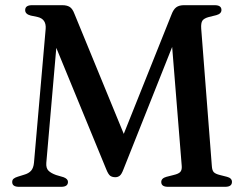

<svg xmlns="http://www.w3.org/2000/svg" viewBox="-20 -720 942 740"><path d="M242 -19Q242 0 216 0H53Q27 0 27 -18.5Q27 -27 32.8 -31.5Q38.5 -36 48.5 -39L72.5 -46.5Q90.5 -51.5 99.8 -62Q109 -72.5 111 -93L156 -608.5Q159 -646.5 125 -654.5L98.5 -660Q77 -665.5 77 -681Q77 -700 103.5 -700H220Q238 -700 248.8 -693.2Q259.5 -686.5 267 -666.5L457 -204L641 -664Q648.5 -684 659.5 -692Q670.5 -700 689 -700H807.5Q833.5 -700 833.5 -681.5Q833.5 -667 813.5 -661.5L785 -654.5Q766.5 -649.5 760.2 -640.5Q754 -631.5 755.5 -609.5L796.5 -80Q797.5 -63 804.2 -56.2Q811 -49.5 827.5 -45.5L855 -38.5Q874 -33.5 874 -19Q874 0 848 0H627.5Q601.5 0 601.5 -18.5Q601.5 -33 621.5 -38.5L649 -45.5Q668.5 -50 675 -57.5Q681.5 -65 680.5 -79.5L643.5 -539L455.5 -66.5Q448.5 -48 441.2 -42.5Q434 -37 424.5 -37Q413 -37 405.2 -42.2Q397.5 -47.5 389.5 -67.5L197 -535.5L158.5 -92.5Q157 -72 166.8 -62.2Q176.5 -52.5 196 -45.5L225 -37Q242 -30.5 242 -19Z"/></svg>

Font: Fraunces 9pt
Style: Regular
Weight: 400
Version: Version 1.000;[b76b70a41]